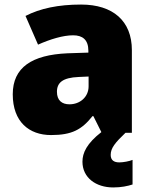

<svg xmlns="http://www.w3.org/2000/svg" viewBox="-20 -583 663 843"><path d="M466 97C466 67 486 43 531 0H559V-363C559 -491 476 -563 336 -563C236 -563 156 -546 92 -513L147 -387C201 -411 257 -428 301 -428C342 -428 368 -409 368 -360V-352L276 -349C120 -342 36 -287 36 -169C36 -48 108 10 204 10C296 10 339 -14 386 -73H390L425 -3C361 47 342 88 342 127C342 197 401 240 477 240C513 240 540 234 562 227V119C548 125 521 130 504 130C481 130 466 121 466 97ZM325 -245 369 -247V-204C369 -157 331 -125 285 -125C252 -125 230 -142 230 -180C230 -220 255 -242 325 -245Z"/></svg>

Font: Noto Sans Kannada Black
Style: Regular
Weight: 900
Designer: Jelle Bosma - Monotype Design Team
Foundry: Monotype Imaging Inc.
Version: Version 2.005